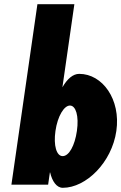

<svg xmlns="http://www.w3.org/2000/svg" viewBox="-20 -880 578 915"><path d="M534.5 -256C556.1 -406 468.7 -528 357.5 -528C328.3 -528 301 -505 277.4 -464L334.4 -860H158.3L34.4 0H209.4L217.7 -58H218.9C228.8 -16 249.7 15 279.2 15C390.5 15 512.9 -106 534.5 -256ZM346.5 -256C336.4 -186 309 -136 278.6 -136C249.5 -136 234.2 -186 244.3 -256C254.5 -327 285.5 -377 313.3 -377C341.6 -377 356.8 -327 346.5 -256Z"/></svg>

Font: Blink
Style: Obl
Weight: 400
Designer: Mew Too
Foundry: Cannot Into Space Fonts
Version: Version 001.000